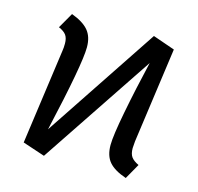

<svg xmlns="http://www.w3.org/2000/svg" viewBox="-85 -627 749 727"><g transform="rotate(15 289.0 -263.5)"><path d="M464 -106Q464 -84 472.5 -72Q481 -60 502 -50L468 10Q421 -6 400.5 -30Q380 -54 380 -96Q380 -132 398.5 -228Q417 -324 443 -434L147 9L60 -20L112 -394Q114 -405 114 -422Q114 -443 105.5 -455Q97 -467 76 -476L111 -537Q157 -520 177.5 -495.5Q198 -471 198 -430Q198 -363 136 -92L432 -537L518 -507L466 -133Q464 -113 464 -106Z"/></g></svg>

Font: Fira Sans Book
Style: Italic
Weight: 350
Italic angle: -8°
Designer: bBox Type GmbH & Carrois Corporate GbR & Edenspiekermann AG
Foundry: bBox Type GmbH & Carrois Corporate GbR & Edenspiekermann AG
Version: Version 4.301